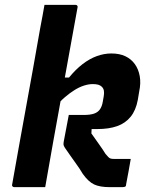

<svg xmlns="http://www.w3.org/2000/svg" viewBox="-20 -770 640 790"><path d="M163 -750Q187 -750 208.5 -750Q230 -750 250.5 -750Q271 -750 290 -750Q294 -750 296 -748.5Q298 -747 299 -744.5Q300 -742 299 -739Q282 -647 265.5 -554.5Q249 -462 232 -369.5Q215 -277 198.5 -184.5Q182 -92 166 0Q144 0 123 0Q102 0 81 0Q60 0 39 0Q36 0 33.5 -1.5Q31 -3 30 -5.5Q29 -8 30 -11Q44 -91 58.5 -171Q73 -251 87.5 -331Q102 -411 116.5 -491Q131 -571 145 -652Q150 -680 155 -705Q160 -730 163 -750ZM438 -550Q472 -550 496 -538.5Q520 -527 535 -506Q550 -485 555 -456.5Q560 -428 553 -395L547 -359Q539 -316 517.5 -289.5Q496 -263 462 -251Q428 -239 381 -239Q375 -239 369 -239Q363 -239 357 -239L356 -221Q370 -201 387.5 -176.5Q405 -152 414 -137Q421 -129 425.5 -124Q430 -119 435.5 -117.5Q441 -116 451 -116Q474 -116 483.5 -116Q493 -116 498 -116H518Q514 -90 509 -65Q504 -40 499 -12Q499 -4 495 -2Q491 0 483 0Q479 0 470.5 0Q462 0 452 0Q442 0 431 0Q391 0 367.5 -11Q344 -22 321 -54Q308 -76 294 -95Q280 -114 268.5 -131Q257 -148 247 -162Q242 -170 241.5 -174Q241 -178 242 -186Q247 -215 252.5 -241.5Q258 -268 263 -297Q278 -297 294 -297Q310 -297 325 -297Q351 -297 367 -302.5Q383 -308 391.5 -320.5Q400 -333 403 -352L407 -375Q409 -387 407.5 -396.5Q406 -406 399 -413Q393 -419 384 -421.5Q375 -424 362 -424Q345 -424 326 -418Q307 -412 287.5 -400Q268 -388 247.5 -370.5Q227 -353 207 -329L225 -451H264Q291 -484 319.5 -506Q348 -528 378 -539Q408 -550 438 -550Z"/></svg>

Font: RecMonoLinear Nerd Font Mono
Style: Bold Italic
Weight: 700
Italic angle: -10°
Monospace: yes
Version: Version 1.085; ttfautohint (v1.8.4.7-5d5b);Nerd Fonts 3.2.1